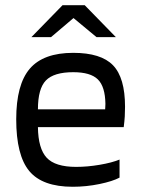

<svg xmlns="http://www.w3.org/2000/svg" viewBox="-20 -706 538 734"><path d="M437 -96V-27Q411 -13 360.5 -2.5Q310 8 258 8Q142 8 92 -52Q42 -112 42 -250Q42 -383 94 -443.5Q146 -504 260 -504Q366 -504 412 -456.5Q458 -409 458 -298Q458 -278 457 -261Q456 -244 453 -220H125Q126 -138 158.5 -103Q191 -68 271 -68Q314 -68 361 -76Q408 -84 437 -96ZM383 -309Q382 -375 354 -402.5Q326 -430 260 -430Q186 -430 155.5 -398.5Q125 -367 125 -288H382Q382 -290 382.5 -297.5Q383 -305 383 -309ZM423 -564H349L261 -637L175 -564H100L219 -686H304Z"/></svg>

Font: Blinker
Style: Regular
Weight: 400
Designer: Juergen Huber
Foundry: supertype
Version: Version 1.017;hotconv 1.0.117;makeotfexe 2.5.65602